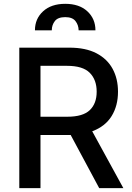

<svg xmlns="http://www.w3.org/2000/svg" viewBox="-20 -974 685 994"><path d="M618.6 0H493.6L345.9 -275.2H189.6V0H79.9V-727.3H339.1Q423.7 -727.3 479.4 -698.2Q535.2 -669 563 -617.7Q590.9 -566.4 590.9 -499.3Q590.9 -426.1 557.7 -372.7Q524.5 -319.2 457.4 -294.4ZM328.8 -369.7Q409.1 -369.7 444.8 -403.8Q480.5 -437.9 480.5 -499.3Q480.5 -561.1 444.6 -597.1Q408.7 -633.2 327.4 -633.2H189.6V-369.7ZM474.1 -817.1H387.1Q386.7 -844.5 370.7 -864.9Q354.8 -885.3 317.8 -885.3Q279.5 -885.3 263.8 -864.7Q248.2 -844.1 248.2 -818.2V-817.1H160.9Q160.9 -876.8 203.1 -915.5Q245.4 -954.2 317.8 -954.2Q390.3 -954.2 432.2 -915.5Q474.1 -876.8 474.1 -817.1Z"/></svg>

Font: Linik Sans Medium
Style: Regular
Weight: 500
Designer: Rasmus Andersson (font), Cristiano Sobral (main changes)
Foundry: rsms
Version: Version 3.018;June 1, 2022;FontCreator 14.0.0.2814 64-bit; t